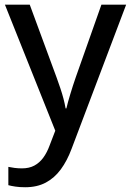

<svg xmlns="http://www.w3.org/2000/svg" viewBox="-20 -558 558 819"><path d="M1 -538.1H106.9L221.2 -228Q230 -204.1 237.5 -181.4Q245.1 -158.7 250.7 -137.5Q256.3 -116.2 259.8 -95.7H263.2Q269 -120.6 279.8 -156.2Q290.5 -191.9 303.2 -228.5L412.6 -538.1H518.1L285.6 76.2Q266.6 127.4 239.5 164.3Q212.4 201.2 175.3 220.9Q138.2 240.7 87.4 240.7Q64 240.7 46.1 238Q28.3 235.4 15.6 231.9V153.8Q26.4 156.2 41.7 158.2Q57.1 160.2 73.7 160.2Q104.5 160.2 126.7 148.2Q148.9 136.2 164.8 114.3Q180.7 92.3 191.4 63L215.8 -0.5Z"/></svg>

Font: Open Sans Medium
Style: Regular
Weight: 500
Designer: Monotype Design Team
Foundry: Monotype Imaging Inc.
Version: Version 3.000